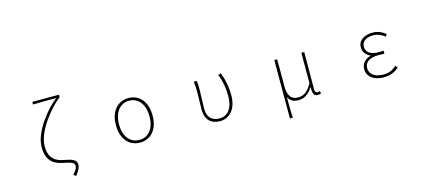

<svg xmlns="http://www.w3.org/2000/svg" viewBox="-68 -1449 5136 2303"><g transform="rotate(-15 2500.0 -297.0)"><path d="M655 200C696 147 715 107 715 78C715 14 662 -4 564 -22C465 -39 381 -86 381 -241C381 -421 573 -658 703 -761H707V-794H376V-761C450 -764 591 -764 665 -764C544 -673 343 -432 343 -240C343 -68 431 -13 544 9C657 31 679 46 679 81C679 112 668 128 624 180Z M1500 13C1630 13 1727 -86 1727 -262C1727 -441 1630 -540 1500 -540C1369 -540 1272 -441 1272 -262C1272 -86 1369 13 1500 13ZM1500 -20C1383 -20 1310 -115 1310 -262C1310 -408 1383 -507 1500 -507C1616 -507 1689 -408 1689 -262C1689 -115 1616 -20 1500 -20Z M2494 13C2605 13 2702 -75 2702 -253C2702 -351 2686 -443 2649 -540L2613 -528C2653 -431 2664 -343 2664 -254C2664 -93 2588 -20 2496 -20C2417 -20 2345 -59 2345 -184C2345 -245 2352 -338 2352 -409C2352 -453 2352 -489 2345 -527H2309C2316 -474 2317 -438 2317 -396C2317 -325 2313 -254 2313 -183C2313 -38 2393 13 2494 13Z M3309 198H3345C3340 108 3340 66 3340 -58C3371 0 3414 13 3471 13C3536 13 3596 -22 3644 -101H3646C3644 -20 3658 13 3707 13C3724 13 3737 9 3747 4L3741 -26C3727 -22 3720 -20 3710 -20C3692 -20 3679 -33 3679 -59C3679 -217 3680 -368 3681 -527H3645V-148C3579 -34 3524 -20 3467 -20C3380 -20 3345 -85 3345 -192V-527H3309Z M4526 13C4605 13 4655 -7 4715 -56L4695 -84C4639 -37 4595 -20 4530 -20C4426 -20 4360 -67 4360 -143C4360 -217 4418 -261 4529 -261C4554 -261 4574 -261 4605 -259V-296C4578 -294 4565 -294 4545 -294C4433 -294 4388 -341 4388 -403C4388 -474 4453 -507 4530 -507C4585 -507 4629 -487 4675 -452L4693 -480C4647 -516 4596 -540 4532 -540C4432 -540 4351 -494 4351 -405C4351 -350 4382 -304 4437 -282V-277C4379 -262 4322 -220 4322 -141C4322 -51 4399 13 4526 13Z"/></g></svg>

Font: Harano Aji Gothic K1 ExtraLight
Style: Regular
Weight: 250
Foundry: Masamichi Hosoda
Version: HaranoAjiGothicK1-ExtraLight version 20230610;ttx 4.39.4